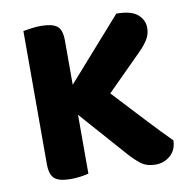

<svg xmlns="http://www.w3.org/2000/svg" viewBox="-73 -687 752 768"><g transform="rotate(-10 303.0 -303.0)"><path d="M227 -1Q216 2 196 5Q176 8 154 8Q107 8 88.5 -8.5Q70 -25 70 -67V-608Q81 -610 101.5 -613Q122 -616 142 -616Q187 -616 207 -601Q227 -586 227 -542V-362L448 -612Q508 -612 534 -589.5Q560 -567 560 -535Q560 -511 548.5 -490.5Q537 -470 511 -444L369 -302Q438 -227 493.5 -168Q549 -109 585 -73Q584 -34 558.5 -12Q533 10 499 10Q462 10 438.5 -8.5Q415 -27 393 -52L227 -240V-1Z"/></g></svg>

Font: Baloo Bhai 2
Style: Bold
Weight: 700
Designer: Supriya Tembe, Noopur Datye and Ek Type
Foundry: Ek Type
Version: Version 1.640;PS 1.000;hotconv 16.6.51;makeotf.lib2.5.65220;